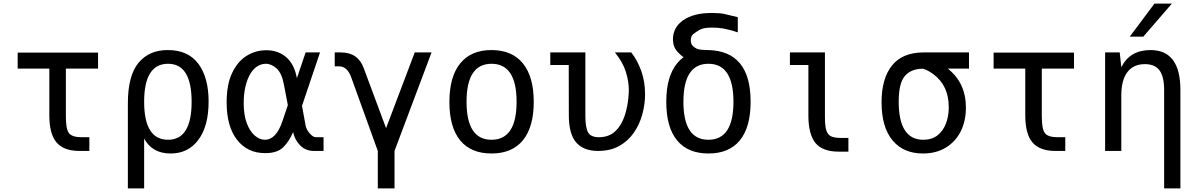

<svg xmlns="http://www.w3.org/2000/svg" viewBox="-20 -838 6663 1066"><path d="M421.9 0Q334 0 293.9 -47.1Q253.9 -94.2 253.9 -198.2V-457H78.1V-545.9H524.4V-457H345.7V-192.9Q345.7 -122.1 362.3 -99.6Q379.9 -76.2 432.6 -76.2H476.1V0Z M689.9 -263.7Q689.9 -418 748.8 -489Q807.6 -560.1 911.1 -560.1Q1024.9 -560.1 1081.5 -483.6Q1138.2 -407.2 1138.2 -274.4Q1138.2 -137.7 1081.5 -61.8Q1024.9 14.2 927.2 14.2Q824.7 14.2 780.3 -68.8V208H689.9ZM913.1 -62Q1043.9 -62 1043.9 -272.9Q1043.9 -483.9 913.1 -483.9Q780.3 -483.9 780.3 -272.9Q780.3 -62 913.1 -62Z M1452.1 12.2Q1353.5 12.2 1295.9 -62Q1238.3 -136.2 1238.3 -269.5Q1238.3 -369.1 1268.8 -433.1Q1299.3 -497.1 1349.4 -528.1Q1399.4 -559.1 1458 -559.1Q1524.4 -559.1 1569.3 -520.3Q1614.3 -481.4 1628.4 -403.8L1676.8 -546.9H1756.8L1656.7 -250.5L1676.3 -143.6Q1680.2 -119.6 1699 -97.9Q1717.8 -76.2 1733.4 -76.2H1776.4V0H1722.7Q1676.8 0 1646.5 -30.8Q1616.2 -61.5 1607.4 -104.5Q1585 -51.8 1551.8 -19.8Q1518.6 12.2 1452.1 12.2ZM1450.2 -62Q1513.7 -62 1548.3 -166L1578.1 -254.4L1556.6 -367.2Q1544.9 -430.7 1516.4 -457.3Q1487.8 -483.9 1455.6 -483.9Q1431.6 -483.9 1409.7 -470.5Q1387.7 -457 1370.6 -429.2Q1352.1 -398.4 1342.5 -356.4Q1333 -314.5 1333 -267.1Q1333 -199.2 1350.3 -153.6Q1367.7 -107.9 1394.8 -85Q1421.9 -62 1450.2 -62Z M2077.6 0 1930.2 -408.2Q1908.2 -469.7 1862.3 -469.7H1838.4V-546.9H1872.6Q1967.3 -546.9 1999 -460.9L2123.5 -126.5L2282.7 -546.9H2376L2170.4 0V208H2077.6Z M2709 14.2Q2594.2 14.2 2534.7 -58.8Q2475.1 -131.8 2475.1 -272.5Q2475.1 -412.1 2535.2 -486.1Q2595.2 -560.1 2709 -560.1Q2822.8 -560.1 2883.1 -486.1Q2943.4 -412.1 2943.4 -272.5Q2943.4 -132.8 2883.3 -59.3Q2823.2 14.2 2709 14.2ZM2709 -62Q2848.1 -62 2848.1 -272.9Q2848.1 -483.9 2709 -483.9Q2570.3 -483.9 2570.3 -272.9Q2570.3 -62 2709 -62Z M3300.8 0Q3219.7 0 3179 -47.1Q3138.2 -94.2 3138.2 -198.2L3137.7 -477.1H3035.2V-546.9H3230V-192.9Q3230 -131.3 3244.6 -103.8Q3259.3 -76.2 3305.2 -76.2Q3360.8 -76.2 3395.8 -109.1Q3430.7 -142.1 3448.5 -196Q3466.3 -250 3470.2 -312.5Q3470.7 -318.4 3470.9 -325.7Q3471.2 -333 3471.2 -340.8Q3471.2 -385.3 3455.1 -438.2Q3439 -491.2 3394 -546.9H3484.9Q3520.5 -501 3541 -442.1Q3561.5 -383.3 3561.5 -314.9Q3561.5 -258.8 3546.1 -202.9Q3530.8 -147 3499 -101.1Q3467.3 -55.2 3418 -27.6Q3368.7 0 3300.8 0Z M3913.6 14.2Q3798.8 14.2 3739 -58.8Q3679.2 -131.8 3679.2 -272.9Q3679.2 -346.7 3695.1 -399.4Q3710.9 -452.1 3739.3 -486.3Q3753.4 -503.9 3775.4 -521Q3771.5 -522.5 3763.2 -529.5Q3754.9 -536.6 3746.6 -544.9Q3730 -562 3723.1 -580.1Q3716.3 -598.1 3716.3 -619.6Q3716.3 -686 3773.7 -726.1Q3831.1 -766.1 3933.6 -766.1Q3952.1 -766.1 3971.2 -764.6Q3990.2 -763.2 4002.4 -760.3L4076.2 -742.7V-658.2Q4043.9 -669.9 4005.9 -677.7Q3967.8 -685.5 3928.2 -684.6L3912.6 -684.1Q3895.5 -683.6 3879.6 -678.7Q3863.8 -673.8 3847.7 -662.1L3828.6 -648.4Q3815.4 -636.7 3815.4 -613.8Q3815.4 -598.1 3822.8 -587.6Q3830.1 -577.1 3850.1 -566.9Q3863.8 -560.5 3913.1 -560.1Q4147.5 -553.7 4147.5 -273.9Q4147.5 -131.8 4087.9 -58.8Q4028.3 14.2 3913.6 14.2ZM3913.1 -62Q4052.2 -62 4052.2 -272.9Q4052.2 -483.9 3913.1 -483.9Q3774.4 -483.9 3774.4 -272.9Q3774.4 -62 3913.1 -62Z M4636.2 3.9Q4590.3 3.9 4558.6 -8.5Q4526.9 -21 4508.3 -43Q4488.3 -66.9 4478.3 -105.5Q4468.3 -144 4468.3 -194.3V-477.1H4365.7V-546.9H4560.1V-189Q4560.1 -141.6 4567.1 -116.5Q4574.2 -91.3 4593 -81.8Q4611.8 -72.3 4647 -72.3H4690.4V3.9Z M5104 14.2Q4996.1 14.2 4935.3 -58.8Q4874.5 -131.8 4874.5 -270.5Q4874.5 -402.3 4932.6 -474.6Q4990.7 -546.9 5108.4 -546.9H5359.9V-457H5242.2Q5342.8 -377.9 5342.8 -240.7Q5342.8 -166 5314 -108.6Q5285.2 -51.3 5231.4 -18.6Q5177.7 14.2 5104 14.2ZM5106.4 -62Q5153.3 -62 5184.6 -86.2Q5215.8 -110.4 5231.7 -151.4Q5247.6 -192.4 5247.6 -243.2Q5247.6 -361.8 5163.6 -424.8Q5134.3 -447.3 5105 -456.5Q5039.1 -456.5 5004.4 -416.7Q4969.7 -377 4969.7 -273.4Q4969.7 -62 5106.4 -62Z M5840.3 0Q5752.4 0 5712.4 -47.1Q5672.4 -94.2 5672.4 -198.2V-457H5496.6V-545.9H5942.9V-457H5764.2V-192.9Q5764.2 -122.1 5780.8 -99.6Q5798.3 -76.2 5851.1 -76.2H5894.5V0Z M6389.6 -817.9H6486.3L6327.6 -634.3H6252.4ZM6443.4 -338.9Q6443.4 -412.6 6417.7 -447.3Q6392.1 -481.9 6336.9 -481.9Q6272.9 -481.9 6239.3 -437.5Q6205.6 -393.1 6205.6 -309.1V0H6115.7V-546.9H6196.8L6205.6 -464.8Q6253.4 -560.1 6367.7 -560.1Q6533.7 -560.1 6533.7 -338.9V208H6443.4Z"/></svg>

Font: Vazir Code Hack
Style: Code-Hack
Weight: 400
Foundry: DejaVu fonts team - Redesigned by Saber Rastikerdar
Version: Version 1.1.2